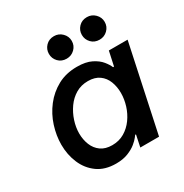

<svg xmlns="http://www.w3.org/2000/svg" viewBox="-173 -876 975 1020"><g transform="rotate(-30 314.5 -366.0)"><path d="M501 -604Q470 -604 450.5 -624.5Q431 -645 431 -673Q431 -701 450.5 -721.5Q470 -742 501 -742Q530 -742 550.5 -721.5Q571 -701 571 -673Q571 -644 550.5 -624Q530 -604 501 -604ZM299 -604Q268 -604 248.5 -624.5Q229 -645 229 -673Q229 -701 248.5 -721.5Q268 -742 299 -742Q328 -742 348.5 -721.5Q369 -701 369 -673Q369 -644 348.5 -624Q328 -604 299 -604ZM323 -540Q377 -540 411 -523Q445 -506 463.5 -483Q482 -460 489 -442H495L514 -530H629L516 0H401L416 -72H411Q411 -72 401.5 -59.5Q392 -47 372.5 -31Q353 -15 322 -2.5Q291 10 248 10Q180 10 135 -22.5Q90 -55 67.5 -108Q45 -161 45 -222Q45 -278 63 -334.5Q81 -391 117 -437.5Q153 -484 204.5 -512Q256 -540 323 -540ZM336 -445Q294 -445 261 -425.5Q228 -406 205 -373.5Q182 -341 169.5 -302.5Q157 -264 157 -227Q157 -189 170 -156.5Q183 -124 210 -104.5Q237 -85 279 -85Q321 -85 354 -104.5Q387 -124 410 -156Q433 -188 445 -226.5Q457 -265 457 -303Q457 -341 444.5 -373.5Q432 -406 405 -425.5Q378 -445 336 -445Z"/></g></svg>

Font: Be Vietnam Pro Medium
Style: Italic
Weight: 500
Italic angle: -12°
Designer: Lam Bao, Tony Le, Vietanh Nguyen
Foundry: Yellow Type Foundry
Version: Version 1.002; ttfautohint (v1.8.3)